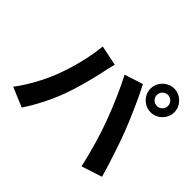

<svg xmlns="http://www.w3.org/2000/svg" viewBox="-190 -1098 1381 1381"><g transform="rotate(45 500.0 -407.5)"><path d="M860.8 -666.6Q884.2 -666.6 900.7 -683.1Q917.2 -699.6 917.2 -723Q917.2 -746.4 900.7 -762.9Q884.2 -779.4 860.8 -779.4Q837.4 -779.4 820.9 -762.9Q804.4 -746.4 804.4 -723Q804.4 -699.6 820.9 -683.1Q837.4 -666.6 860.8 -666.6ZM860.8 -844Q893.2 -844 921 -827.5Q948.8 -811 965.3 -783.2Q981.8 -755.4 981.8 -723Q981.8 -690.8 965.3 -663Q948.8 -635.2 921 -618.7Q893.2 -602.2 860.8 -602.2Q828.4 -602.2 800.6 -618.7Q772.8 -635.2 756.3 -663Q739.8 -690.8 739.8 -723Q739.8 -755.4 756.3 -783.2Q772.8 -811 800.6 -827.5Q828.4 -844 860.8 -844ZM282.8 -694 437 -662Q429.6 -636.6 422.8 -608Q416 -579.4 412.2 -558L408.2 -538.6Q394.6 -476.8 372.8 -399.1Q351 -321.4 328 -259Q301.2 -186.8 260.8 -107.5Q220.4 -28.2 180.8 28.6L32 -34Q77.8 -94 119.4 -169.1Q161 -244.2 188.4 -312.8Q222.8 -400.6 248.2 -500.3Q273.6 -600 282.8 -694ZM537 -661.8 678 -707.2Q708.8 -650.6 753 -551.4Q797.2 -452.2 826.2 -377.8Q852.2 -310.6 886.4 -206.9Q920.6 -103.2 941.8 -27.6L784.6 23.6Q738.2 -179.2 682 -330.8Q652.8 -411.8 610.4 -508.4Q568 -605 537 -661.8Z"/></g></svg>

Font: 寒蝉端黑体 Light
Style: Regular
Weight: 300
Designer: ChillDuanSans {Warren2060}; 
Source Han Sans {Ryoko NISHIZUKA 西塚涼子 (kana, bopomofo & ideographs); Paul D. Hunt (Latin, G
Foundry: ChillType&Adobe
Version: Version 1.300;Glyphs 3.3 (3306)